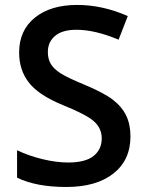

<svg xmlns="http://www.w3.org/2000/svg" viewBox="-20 -744 590 774"><path d="M505.9 -193.8Q505.9 -98.6 437 -44.4Q368.2 9.8 247.1 9.8Q126 9.8 48.8 -27.8V-138.2Q97.7 -115.2 152.6 -102.1Q207.5 -88.9 254.9 -88.9Q324.2 -88.9 357.2 -115.2Q390.1 -141.6 390.1 -186Q390.1 -226.1 359.9 -253.9Q329.6 -281.7 234.9 -319.8Q137.2 -359.4 97.2 -410.2Q57.1 -460.9 57.1 -532.2Q57.1 -621.6 120.6 -672.9Q184.1 -724.1 291 -724.1Q393.6 -724.1 495.1 -679.2L458 -584Q362.8 -624 288.1 -624Q231.4 -624 202.1 -599.4Q172.9 -574.7 172.9 -534.2Q172.9 -506.3 184.6 -486.6Q196.3 -466.8 223.1 -449.2Q250 -431.6 319.8 -402.8Q398.4 -370.1 435.1 -341.8Q471.7 -313.5 488.8 -277.8Q505.9 -242.2 505.9 -193.8Z"/></svg>

Font: f0_58770          
Style: Regular
Weight: 600
Foundry: Ascender Corporation
Version: Version 1.10